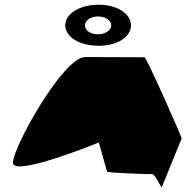

<svg xmlns="http://www.w3.org/2000/svg" viewBox="-20 -806 811 818"><path d="M35 -113C35 -49 401 -199 401 -199L436 -75C437 -69 616 -64 629 -64C640 -64 669 -2 669 -8L754 -216C754 -224 604 -562 596 -562C596 -562 437 -563 343 -563C249 -563 35 -178 35 -113ZM258 -698C258 -648 320 -611 400 -611C479 -611 538 -648 538 -698C538 -748 478 -786 400 -786C321 -786 258 -748 258 -698ZM342 -698C342 -719 367 -736 398 -736C428 -736 454 -719 454 -698C454 -677 429 -660 398 -660C364 -660 342 -677 342 -698Z"/></svg>

Font: Ampere
Style: SCSuExt
Weight: 400
Version: Version 1